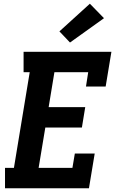

<svg xmlns="http://www.w3.org/2000/svg" viewBox="-20 -1014 640 1034"><path d="M7 0V-110H55L140 -625H107V-735H580L549 -548H443L455 -625H273L242 -437H439L421 -327H224L188 -110H370L383 -187H490L459 0ZM357 -785 300 -845 464 -994 540 -916Z"/></svg>

Font: Iosevka Curly Slab XBdExObl
Style: Regular
Weight: 800
Width: 7
Italic angle: -9°
Monospace: yes
Designer: Belleve Invis
Foundry: Belleve Invis
Version: Version 11.1.0; ttfautohint (v1.8.3)